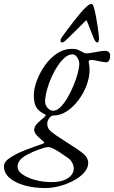

<svg xmlns="http://www.w3.org/2000/svg" viewBox="-116 -661 577 971"><path d="M344 -641Q351 -641 354.5 -634.5Q358 -628 362 -611Q366 -596 370 -573.5Q374 -551 377.5 -528Q381 -505 383 -488Q385 -471 385 -467Q385 -461 383 -453.5Q381 -446 377 -446Q368 -446 360 -463Q354 -478 343.5 -504.5Q333 -531 324 -554Q321 -562 315 -554Q293 -531 266 -505Q239 -479 222 -462Q217 -457 210 -451.5Q203 -446 199 -446Q190 -446 190 -455Q190 -460 192 -464.5Q194 -469 197 -473Q205 -485 223.5 -509.5Q242 -534 262 -559.5Q282 -585 294 -599Q308 -615 322.5 -628Q337 -641 344 -641ZM113 290Q55 290 7.5 276.5Q-40 263 -68 238.5Q-96 214 -96 180Q-96 157 -65 136.5Q-34 116 12 98Q58 80 103 65Q111 62 105 56Q83 37 70 23.5Q57 10 57 -6Q57 -20 71.5 -35.5Q86 -51 107 -67Q112 -72 113.5 -75Q115 -78 115 -79Q115 -82 107 -85Q87 -95 75.5 -108Q64 -121 59.5 -138.5Q55 -156 55 -178Q55 -212 70 -252.5Q85 -293 111 -330Q137 -367 172 -390.5Q207 -414 247 -414Q268 -414 277.5 -409.5Q287 -405 293 -402Q300 -398 307 -394.5Q314 -391 321 -391Q332 -391 350 -394.5Q368 -398 387 -401Q406 -404 419 -404Q425 -404 433 -398.5Q441 -393 441 -381Q441 -362 435 -354Q429 -346 423 -346Q414 -346 398 -349Q382 -352 367.5 -355Q353 -358 345 -358Q340 -358 335.5 -355Q331 -352 333 -344Q335 -336 336 -327Q337 -318 337 -308Q337 -269 321.5 -228.5Q306 -188 280 -153.5Q254 -119 221.5 -98Q189 -77 156 -77Q149 -77 143.5 -73.5Q138 -70 134 -65Q123 -51 123 -36Q123 -18 132.5 -6Q142 6 167 23Q184 34 207.5 49.5Q231 65 254 79.5Q277 94 291 105Q313 121 321.5 134.5Q330 148 330 163Q330 189 309.5 212Q289 235 256 252.5Q223 270 185.5 280Q148 290 113 290ZM143 260Q183 260 208 250Q233 240 245 224.5Q257 209 257 191Q257 176 248 159.5Q239 143 216 130Q208 124 188.5 111Q169 98 158 93Q140 83 130 83Q124 83 117.5 84Q111 85 105 87Q45 106 9 128.5Q-27 151 -27 182Q-27 204 -1.5 221.5Q24 239 63 249.5Q102 260 143 260ZM153 -101Q171 -101 189.5 -119Q208 -137 225 -166Q242 -195 255.5 -227.5Q269 -260 277 -290Q285 -320 285 -339Q285 -354 275 -370Q265 -386 250 -386Q231 -386 212 -370Q193 -354 175.5 -327.5Q158 -301 144 -269.5Q130 -238 121.5 -206.5Q113 -175 112 -149Q112 -130 124.5 -115.5Q137 -101 153 -101Z"/></svg>

Font: EB Garamond
Style: Italic
Weight: 400
Italic angle: -17.2°
Designer: Georg Duffner and Octavio Pardo
Foundry: Georg Duffner
Version: Version 1.001